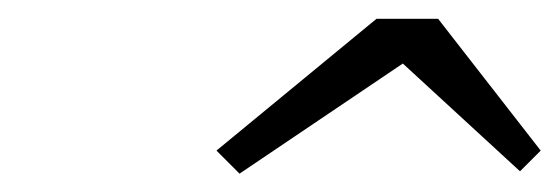

<svg xmlns="http://www.w3.org/2000/svg" viewBox="-20 -790 594 204"><path d="M408 -722.5 234.5 -605.5 210 -630 380 -770H445.5L554.5 -630L532.5 -608Z"/></svg>

Font: Bodoni* 06pt Fatface
Style: Italic
Weight: 900
Italic angle: -13°
Version: Version 2.3